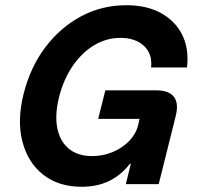

<svg xmlns="http://www.w3.org/2000/svg" viewBox="-20 -705 753 735"><path d="M292.5 10Q204.2 10 145.4 -36.2Q86.7 -82.5 65.8 -162.9Q45 -243.3 70 -344.2Q95.8 -447.5 153.3 -523.8Q210.8 -600 290.4 -642.5Q370 -685 463.3 -685Q541.7 -685 596.2 -655Q650.8 -625 677.5 -571.7Q704.2 -518.3 695.8 -446.7H558.3Q564.2 -498.3 531.2 -529.2Q498.3 -560 440.8 -560Q387.5 -560 340.8 -532.1Q294.2 -504.2 259.2 -453.8Q224.2 -403.3 206.7 -335.8Q189.2 -266.7 199.2 -215.4Q209.2 -164.2 243.3 -135.8Q277.5 -107.5 332.5 -107.5Q374.2 -107.5 411.2 -122.9Q448.3 -138.3 474.2 -165Q500 -191.7 508.3 -224.2L514.2 -250H355.8L383.3 -359.2H577.5Q626.7 -359.2 645.8 -334.2Q665 -309.2 652.5 -260L587.5 0H461.7L480.8 -78.3H477.5Q444.2 -35 398.3 -12.5Q352.5 10 292.5 10Z"/></svg>

Font: Funnel Sans
Style: Bold Italic
Weight: 700
Italic angle: -14.036°
Designer: NORD ID, Kristian Moeller
Foundry: Dicotype
Version: Version 1.000